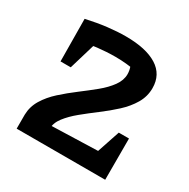

<svg xmlns="http://www.w3.org/2000/svg" viewBox="-142 -747 866 879"><g transform="rotate(30 290.5 -308.0)"><path d="M57 0V-74Q58 -117 80.5 -154Q103 -191 139 -223.5Q175 -256 215.5 -286.5Q256 -317 291.5 -346Q327 -375 349.5 -406Q372 -437 372 -469Q372 -491 364 -510Q356 -529 337 -551L400 -500Q342 -511 286 -511Q238 -511 190.5 -505.5Q143 -500 96 -490L75 -591Q133 -604 184 -610Q235 -616 279 -616Q386 -616 444.5 -579.5Q503 -543 503 -471Q503 -427 480.5 -389Q458 -351 422 -318Q386 -285 346 -255Q306 -225 270 -195.5Q234 -166 211 -136Q188 -106 188 -73V0ZM104 0V-88L490 -100L491 0ZM398 0 471 -218H525V0ZM77 -367 75 -591 198 -592 131 -367Z"/></g></svg>

Font: Piazzolla 24pt
Style: Bold
Weight: 700
Designer: Juan Pablo del Peral
Foundry: Huerta Tipografica
Version: Version 2.005